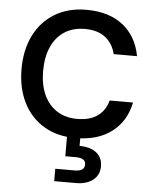

<svg xmlns="http://www.w3.org/2000/svg" viewBox="-63 -764 859 1080"><g transform="rotate(5 366.5 -224.0)"><path d="M382 12Q278 12 202.5 -33.5Q127 -79 86.5 -160.5Q46 -242 46 -349Q46 -457 86.5 -538.5Q127 -620 202.5 -666Q278 -712 382 -712Q508 -712 587 -650.5Q666 -589 687 -477H555Q541 -536 497.5 -570Q454 -604 382 -604Q316 -604 268 -573.5Q220 -543 194 -485.5Q168 -428 168 -349Q168 -270 194 -213.5Q220 -157 268 -126.5Q316 -96 382 -96Q454 -96 497.5 -127.5Q541 -159 555 -215H687Q666 -109 587 -48.5Q508 12 382 12ZM284 264V194H392Q421 194 435 185Q449 176 449 155Q449 137 435 128Q421 119 392 119H334V-5H409V54Q444 54 473.5 64.5Q503 75 521 98.5Q539 122 539 158Q539 193 521.5 216.5Q504 240 474.5 252Q445 264 410 264Z"/></g></svg>

Font: DM Sans 17pt SemiBold
Style: Regular
Weight: 600
Version: Version 4.004;gftools[0.9.30]